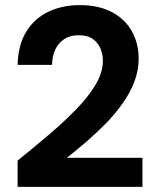

<svg xmlns="http://www.w3.org/2000/svg" viewBox="-20 -732 616 752"><path d="M49 0V-103Q112 -154 171.5 -204.5Q231 -255 279 -304.5Q327 -354 355 -401.5Q383 -449 383 -494Q383 -520 373 -543Q363 -566 342.5 -580Q322 -594 288 -594Q254 -594 231 -578.5Q208 -563 196 -537Q184 -511 184 -478H49Q51 -557 83.5 -609Q116 -661 170.5 -686.5Q225 -712 292 -712Q367 -712 418.5 -684.5Q470 -657 496.5 -609.5Q523 -562 523 -502Q523 -456 506.5 -412.5Q490 -369 461 -328Q432 -287 395.5 -249.5Q359 -212 319.5 -178Q280 -144 242 -114H538V0Z"/></svg>

Font: DM Sans 17pt ExtraBold
Style: Regular
Weight: 800
Version: Version 4.004;gftools[0.9.30]